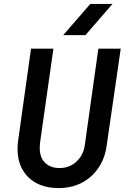

<svg xmlns="http://www.w3.org/2000/svg" viewBox="-20 -948 647 978"><path d="M278 10Q208 10 158 -19.5Q108 -49 85 -104Q62 -159 73 -236L138 -700H252L185 -228Q175 -159 203.5 -125.5Q232 -92 283 -92Q334 -92 369.5 -125Q405 -158 412 -209L481 -700H595L523 -204Q514 -140 480.5 -91.5Q447 -43 395.5 -16.5Q344 10 278 10ZM302 -769 440 -928H553L415 -769Z"/></svg>

Font: Finlandica Medium
Style: Italic
Weight: 500
Italic angle: -8°
Designer: Niklas Ekholm, Juho Hiilivirta, Jaakko Suomalainen
Foundry: Helsinki Type Studio
Version: Version 1.063